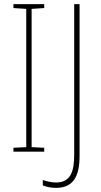

<svg xmlns="http://www.w3.org/2000/svg" viewBox="-20 -785 488 929"><path d="M194 -51V-70L133 -73V-742L194 -746V-765H45V-746L107 -742V-73L45 -70V-51ZM251 124C335 124 365 68 365 -31V-765H339V-36C339 46 321 98 251 98C228 98 206 92 187 86V112C204 119 226 124 251 124Z"/></svg>

Font: Noto Sans Tamil UI Condensed Thin
Style: Regular
Weight: 100
Width: 3
Designer: Jelle Bosma - Monotype Design Team
Foundry: Monotype Imaging Inc.
Version: Version 2.004